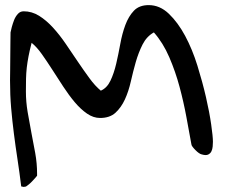

<svg xmlns="http://www.w3.org/2000/svg" viewBox="-20 -734 897 756"><path d="M19.5 -418Q19.5 -429.7 20 -456.5Q20.5 -483.4 20.5 -513.2Q20.5 -543 21 -569.3Q21.5 -595.7 21.5 -606.4Q22.5 -613.3 26.4 -627.4Q30.3 -641.6 35.6 -655.3Q41 -668.9 50.3 -679.2Q59.6 -689.5 73.2 -689.5Q105.5 -689.5 133.8 -671.9Q162.1 -654.3 188.5 -625.5Q214.8 -596.7 238.8 -561.5Q262.7 -526.4 286.1 -491.7Q309.6 -457 332 -426.3Q354.5 -395.5 377 -377Q401.4 -387.7 415 -416.5Q428.7 -445.3 437.5 -482.9Q446.3 -520.5 453.6 -561Q460.9 -601.6 473.6 -635.7Q486.3 -669.9 507.3 -691.9Q528.3 -713.9 565.4 -713.9Q609.4 -713.9 645 -679.7Q680.7 -645.5 709 -592.8Q737.3 -540 757.3 -475.6Q777.3 -411.1 791 -351.6Q804.7 -292 811.5 -244.1Q818.4 -196.3 818.4 -175.8Q818.4 -167 817.4 -156.7Q816.4 -146.5 812.5 -138.2Q808.6 -129.9 799.8 -125.5Q791 -121.1 774.4 -126Q769.5 -127 763.2 -131.3Q756.8 -135.7 750 -142.6Q743.2 -149.4 738.3 -155.8Q733.4 -162.1 733.4 -167Q724.6 -214.8 713.9 -273.4Q703.1 -332 687 -392.1Q670.9 -452.1 646.5 -508.8Q622.1 -565.4 585.9 -606.4Q557.6 -590.8 541.5 -559.1Q525.4 -527.3 514.6 -489.7Q503.9 -452.1 495.1 -413.1Q486.3 -374 471.7 -342.3Q457 -310.5 434.6 -290Q412.1 -269.5 374 -269.5Q347.7 -269.5 322.8 -286.6Q297.9 -303.7 274.4 -331.5Q251 -359.4 229 -393.1Q207 -426.8 186 -459.5Q165 -492.2 145 -520.5Q125 -548.8 104.5 -565.4Q96.7 -535.2 92.3 -512.2Q87.9 -489.3 85.4 -467.8Q83 -446.3 82.5 -423.8Q82 -401.4 82 -374Q82 -333 88.9 -292.5Q95.7 -252 103.5 -211.9Q111.3 -171.9 118.7 -131.3Q126 -90.8 126 -49.8V-42Q124 -39.1 118.2 -32.7Q112.3 -26.4 106 -19.5Q99.6 -12.7 92.8 -7.3Q85.9 -2 83 0Q82 1 79.1 1Q76.2 2 73.2 2Q71.3 2 68.4 1Q65.4 0 63.5 0Q56.6 -56.6 48.8 -107.4Q41 -158.2 34.7 -208Q28.3 -257.8 23.9 -308.6Q19.5 -359.4 19.5 -418Z"/></svg>

Font: Gloria Hallelujah
Style: Regular
Weight: 400
Designer: Kimberly Geswein
Foundry: Kimberly Geswein
Version: Version 1.004 2010